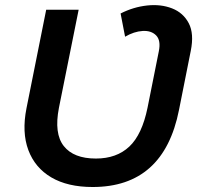

<svg xmlns="http://www.w3.org/2000/svg" viewBox="-20 -739 807 769"><path d="M351 10Q251 10 185.5 -28.5Q120 -67 93.5 -138Q67 -209 86 -305L165 -700H295L216 -307Q196 -204 235.5 -154Q275 -104 364 -104Q447 -104 498 -152Q549 -200 571 -308L616 -533Q625 -577 605.5 -597Q586 -617 551.5 -615Q517 -613 481 -592L463 -685Q514 -711 569 -717Q624 -723 669 -705.5Q714 -688 736 -646Q758 -604 744 -535L697 -299Q636 10 351 10Z"/></svg>

Font: Montserrat SemiBold
Style: Italic
Weight: 600
Italic angle: -11.3°
Designer: Julieta Ulanovsky
Foundry: Julieta Ulanovsky
Version: Version 9.000; ttfautohint (v1.8.4.7-5d5b)